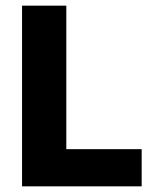

<svg xmlns="http://www.w3.org/2000/svg" viewBox="-20 -659 547 679"><path d="M214.5 0H58V-639H214.5ZM147 -131.5H481V0H147Z"/></svg>

Font: Anek Gurmukhi Medium
Style: Bold
Weight: 700
Version: Version 1.003